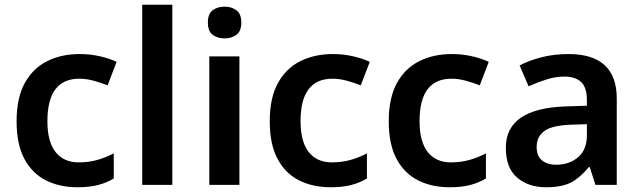

<svg xmlns="http://www.w3.org/2000/svg" viewBox="-20 -780 2697 810"><path d="M307 10Q231 10 173 -19.5Q115 -49 82.5 -110.5Q50 -172 50 -268Q50 -368 85 -430.5Q120 -493 180 -522.5Q240 -552 316 -552Q361 -552 402 -542.5Q443 -533 472 -519L434 -420Q406 -431 375 -439.5Q344 -448 315 -448Q180 -448 180 -269Q180 -182 214.5 -138.5Q249 -95 312 -95Q355 -95 391.5 -105.5Q428 -116 460 -133V-27Q430 -9 393.5 0.5Q357 10 307 10Z M707 0H580V-760H707Z M928 -752Q956 -752 977 -737Q998 -722 998 -685Q998 -648 977 -633Q956 -618 928 -618Q898 -618 877.5 -633Q857 -648 857 -685Q857 -722 877.5 -737Q898 -752 928 -752ZM990 -542V0H863V-542Z M1375 10Q1299 10 1241 -19.5Q1183 -49 1150.5 -110.5Q1118 -172 1118 -268Q1118 -368 1153 -430.5Q1188 -493 1248 -522.5Q1308 -552 1384 -552Q1429 -552 1470 -542.5Q1511 -533 1540 -519L1502 -420Q1474 -431 1443 -439.5Q1412 -448 1383 -448Q1248 -448 1248 -269Q1248 -182 1282.5 -138.5Q1317 -95 1380 -95Q1423 -95 1459.5 -105.5Q1496 -116 1528 -133V-27Q1498 -9 1461.5 0.5Q1425 10 1375 10Z M1877 10Q1801 10 1743 -19.5Q1685 -49 1652.5 -110.5Q1620 -172 1620 -268Q1620 -368 1655 -430.5Q1690 -493 1750 -522.5Q1810 -552 1886 -552Q1931 -552 1972 -542.5Q2013 -533 2042 -519L2004 -420Q1976 -431 1945 -439.5Q1914 -448 1885 -448Q1750 -448 1750 -269Q1750 -182 1784.5 -138.5Q1819 -95 1882 -95Q1925 -95 1961.5 -105.5Q1998 -116 2030 -133V-27Q2000 -9 1963.5 0.5Q1927 10 1877 10Z M2378 -552Q2582 -552 2582 -364V0H2492L2468 -75H2464Q2428 -31 2389.5 -10.5Q2351 10 2283 10Q2210 10 2162 -30.5Q2114 -71 2114 -157Q2114 -322 2365 -331L2456 -334V-357Q2456 -412 2431 -434.5Q2406 -457 2362 -457Q2323 -457 2284.5 -444.5Q2246 -432 2210 -416L2172 -504Q2212 -525 2264.5 -538.5Q2317 -552 2378 -552ZM2390 -254Q2308 -251 2276 -227Q2244 -203 2244 -160Q2244 -121 2267 -103Q2290 -85 2326 -85Q2381 -85 2418.5 -116.5Q2456 -148 2456 -210V-256Z"/></svg>

Font: Noto Sans Cherokee SemiBold
Style: Regular
Weight: 600
Designer: Monotype Design Team
Foundry: Monotype Imaging Inc.
Version: Version 2.001; ttfautohint (v1.8.4.7-5d5b)